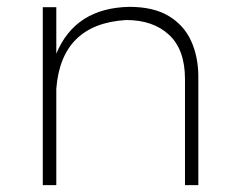

<svg xmlns="http://www.w3.org/2000/svg" viewBox="-20 -541 688 561"><path d="M559.5 0H520.5V-310Q520.5 -396 474 -439.2Q427.5 -482.5 348.5 -482.5Q159 -471 144.5 -281.5V0H105V-520H144.5V-384Q199.5 -517.5 357.5 -521Q428.5 -521 473 -494.2Q517.5 -467.5 538.5 -421.2Q559.5 -375 559.5 -316.5Z"/></svg>

Font: Argentum Novus ExtraLight
Style: Regular
Weight: 250
Designer: Julieta Ulanovsky (font) & Cristiano Sobral (main changes)
Foundry: Julieta Ulanovsky (font) & Cristiano Sobral (main changes)
Version: Version 3.00;November 27, 2020;FontCreator 13.0.0.2655 64-bi